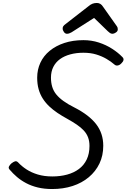

<svg xmlns="http://www.w3.org/2000/svg" viewBox="-20 -1256 854 1296"><path d="M332 20Q279 20 235.5 9.5Q192 -1 157 -19.5Q122 -38 94.5 -61.5Q67 -85 45 -111Q35 -122 41 -133Q47 -144 57 -153Q71 -164 81.5 -167Q92 -170 102 -160Q126 -134 159 -112.5Q192 -91 235.5 -78Q279 -65 333 -65Q387 -65 433 -77.5Q479 -90 513 -115.5Q547 -141 565.5 -180Q584 -219 584 -271Q584 -303 574.5 -328.5Q565 -354 545.5 -375Q526 -396 498 -415Q470 -434 434 -454Q399 -473 368.5 -493.5Q338 -514 313 -537.5Q288 -561 269.5 -589.5Q251 -618 241 -653Q231 -688 231 -732Q231 -786 252.5 -832.5Q274 -879 315.5 -913Q357 -947 414.5 -966Q472 -985 543 -985Q598 -985 647 -969Q696 -953 736.5 -927Q777 -901 805 -872Q816 -862 813.5 -850.5Q811 -839 798 -827Q787 -816 774.5 -814Q762 -812 753 -820Q729 -841 698 -859Q667 -877 629 -888.5Q591 -900 543 -900Q495 -900 454.5 -889Q414 -878 385 -857Q356 -836 340 -804.5Q324 -773 324 -732Q324 -698 332.5 -670Q341 -642 359.5 -619Q378 -596 408.5 -574Q439 -552 483 -530Q532 -505 568.5 -477Q605 -449 629 -418Q653 -387 665 -350.5Q677 -314 677 -272Q677 -206 651.5 -152.5Q626 -99 579.5 -60Q533 -21 470 -0.5Q407 20 332 20ZM432 -1028Q420 -1028 411.5 -1040Q403 -1052 403 -1063Q403 -1073 406.5 -1078Q410 -1083 414 -1087L576 -1213Q591 -1226 604.5 -1231Q618 -1236 634 -1236Q647 -1236 657.5 -1229.5Q668 -1223 676 -1210L768 -1080Q773 -1073 774 -1067.5Q775 -1062 775 -1057Q775 -1045 762 -1036.5Q749 -1028 740 -1028Q730 -1028 722.5 -1033Q715 -1038 708 -1045L615 -1135L463 -1038Q456 -1034 448 -1031Q440 -1028 432 -1028Z"/></svg>

Font: Playwrite NO
Style: Regular
Weight: 400
Designer: Veronika Burian, José Scaglione
Foundry: TypeTogether
Version: Version 1.002